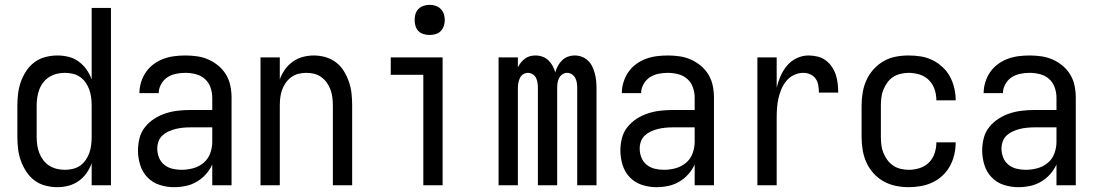

<svg xmlns="http://www.w3.org/2000/svg" viewBox="-20 -768 4540 796"><path d="M218 8Q241 8 264 2Q287 -4 306 -17.5Q325 -31 338.5 -50Q352 -69 360 -91V0H440V-735H360V-439Q352 -461 338.5 -480Q325 -499 306 -513Q287 -527 264 -532.5Q241 -538 218 -538Q193 -538 168 -531.5Q143 -525 123 -510Q103 -495 89 -474Q75 -453 66.5 -429Q58 -405 55 -380Q52 -355 52 -330V-200Q52 -175 55 -150Q58 -125 66.5 -101.5Q75 -78 89 -56.5Q103 -35 123 -20Q143 -5 168 1.5Q193 8 218 8ZM249 -64Q232 -64 215.5 -68Q199 -72 184.5 -81Q170 -90 159.5 -104Q149 -118 143 -133.5Q137 -149 134.5 -166Q132 -183 132 -200V-330Q132 -347 134.5 -364Q137 -381 143 -397Q149 -413 159.5 -426.5Q170 -440 184.5 -449Q199 -458 215.5 -462Q232 -466 249 -466Q266 -466 282.5 -462Q299 -458 312.5 -448.5Q326 -439 335.5 -425Q345 -411 350.5 -395.5Q356 -380 358 -363.5Q360 -347 360 -330V-200Q360 -184 358 -167Q356 -150 350.5 -134.5Q345 -119 335.5 -105Q326 -91 312.5 -81.5Q299 -72 282.5 -68Q266 -64 249 -64Z M701 8Q726 8 750 3Q774 -2 795.5 -14.5Q817 -27 833.5 -45.5Q850 -64 860 -86V0H940V-363Q940 -388 935 -412.5Q930 -437 917.5 -458Q905 -479 886 -495Q867 -511 844.5 -521Q822 -531 797.5 -534.5Q773 -538 749 -538Q725 -538 702 -535Q679 -532 657.5 -524Q636 -516 617 -502Q598 -488 585 -469Q572 -450 565 -427.5Q558 -405 558 -382Q558 -382 558 -382Q558 -382 558 -382H638Q638 -401 648 -419Q658 -437 674 -447.5Q690 -458 709.5 -462Q729 -466 749 -466Q770 -466 791.5 -460.5Q813 -455 829 -441Q845 -427 852.5 -406Q860 -385 860 -363V-312H769Q743 -312 717 -309Q691 -306 666.5 -298Q642 -290 620 -276Q598 -262 581.5 -241.5Q565 -221 558.5 -195.5Q552 -170 552 -144Q552 -114 561 -84.5Q570 -55 591 -33Q612 -11 641.5 -1.5Q671 8 701 8ZM732 -64Q713 -64 694.5 -68.5Q676 -73 661 -85Q646 -97 639 -115Q632 -133 632 -152Q632 -168 637.5 -182.5Q643 -197 654 -207Q665 -217 679.5 -223.5Q694 -230 708.5 -233.5Q723 -237 738.5 -238.5Q754 -240 769 -240H860V-180Q860 -156 851.5 -132.5Q843 -109 824 -93Q805 -77 781 -70.5Q757 -64 732 -64Z M1060 0H1140V-330Q1140 -347 1142 -363.5Q1144 -380 1149.5 -395.5Q1155 -411 1164.5 -424.5Q1174 -438 1187.5 -448Q1201 -458 1217.5 -462Q1234 -466 1250 -466Q1267 -466 1283 -462Q1299 -458 1312.5 -448Q1326 -438 1335.5 -424.5Q1345 -411 1350.5 -395.5Q1356 -380 1358 -363.5Q1360 -347 1360 -330V0H1440V-330Q1440 -355 1437.5 -379.5Q1435 -404 1427 -427.5Q1419 -451 1406 -472.5Q1393 -494 1373.5 -509Q1354 -524 1330 -531Q1306 -538 1281 -538Q1258 -538 1235.5 -532Q1213 -526 1194 -512.5Q1175 -499 1161.5 -480Q1148 -461 1140 -439V-530H1060Z M1735 0H1815V-530H1600V-458H1735ZM1761 -623Q1774 -623 1786 -626.5Q1798 -630 1807 -639Q1816 -648 1820 -660.5Q1824 -673 1824 -685Q1824 -698 1820 -710Q1816 -722 1807 -731Q1798 -740 1786 -744Q1774 -748 1761 -748Q1749 -748 1736.5 -744Q1724 -740 1715 -731Q1706 -722 1702.5 -710Q1699 -698 1699 -685Q1699 -673 1702.5 -660.5Q1706 -648 1715 -639Q1724 -630 1736.5 -626.5Q1749 -623 1761 -623Z M2047 0H2127V-403Q2127 -414 2129 -424.5Q2131 -435 2135.5 -444.5Q2140 -454 2149 -460Q2158 -466 2169 -466Q2179 -466 2188.5 -460Q2198 -454 2202.5 -444.5Q2207 -435 2208.5 -424.5Q2210 -414 2210 -403V0H2290V-403Q2290 -414 2291.5 -424.5Q2293 -435 2298 -444.5Q2303 -454 2312 -460Q2321 -466 2331 -466Q2342 -466 2351 -460Q2360 -454 2365 -444.5Q2370 -435 2371.5 -424.5Q2373 -414 2373 -403V0H2453V-403Q2453 -418 2451.5 -433.5Q2450 -449 2446 -463.5Q2442 -478 2435.5 -492Q2429 -506 2418 -516.5Q2407 -527 2392.5 -532.5Q2378 -538 2363 -538Q2363 -538 2363 -538Q2363 -538 2363 -538Q2348 -538 2334.5 -533Q2321 -528 2310.5 -518Q2300 -508 2293 -495Q2286 -482 2282 -468Q2278 -482 2271 -495Q2264 -508 2253.5 -518Q2243 -528 2229 -533Q2215 -538 2200 -538Q2200 -538 2200 -538Q2200 -538 2200 -538Q2188 -538 2177 -535Q2166 -532 2156.5 -525Q2147 -518 2139.5 -508.5Q2132 -499 2127 -489V-530H2047Z M2701 8Q2726 8 2750 3Q2774 -2 2795.5 -14.5Q2817 -27 2833.5 -45.5Q2850 -64 2860 -86V0H2940V-363Q2940 -388 2935 -412.5Q2930 -437 2917.5 -458Q2905 -479 2886 -495Q2867 -511 2844.5 -521Q2822 -531 2797.5 -534.5Q2773 -538 2749 -538Q2725 -538 2702 -535Q2679 -532 2657.5 -524Q2636 -516 2617 -502Q2598 -488 2585 -469Q2572 -450 2565 -427.5Q2558 -405 2558 -382Q2558 -382 2558 -382Q2558 -382 2558 -382H2638Q2638 -401 2648 -419Q2658 -437 2674 -447.5Q2690 -458 2709.5 -462Q2729 -466 2749 -466Q2770 -466 2791.5 -460.5Q2813 -455 2829 -441Q2845 -427 2852.5 -406Q2860 -385 2860 -363V-312H2769Q2743 -312 2717 -309Q2691 -306 2666.5 -298Q2642 -290 2620 -276Q2598 -262 2581.5 -241.5Q2565 -221 2558.5 -195.5Q2552 -170 2552 -144Q2552 -114 2561 -84.5Q2570 -55 2591 -33Q2612 -11 2641.5 -1.5Q2671 8 2701 8ZM2732 -64Q2713 -64 2694.5 -68.5Q2676 -73 2661 -85Q2646 -97 2639 -115Q2632 -133 2632 -152Q2632 -168 2637.5 -182.5Q2643 -197 2654 -207Q2665 -217 2679.5 -223.5Q2694 -230 2708.5 -233.5Q2723 -237 2738.5 -238.5Q2754 -240 2769 -240H2860V-180Q2860 -156 2851.5 -132.5Q2843 -109 2824 -93Q2805 -77 2781 -70.5Q2757 -64 2732 -64Z M3120 0H3200V-281Q3200 -301 3201.5 -321Q3203 -341 3207.5 -361Q3212 -381 3220 -399.5Q3228 -418 3241 -433.5Q3254 -449 3272.5 -457.5Q3291 -466 3311 -466Q3326 -466 3340 -459.5Q3354 -453 3362 -441Q3370 -429 3372.5 -414Q3375 -399 3375 -384H3455Q3455 -403 3453 -421.5Q3451 -440 3445 -458Q3439 -476 3428.5 -491.5Q3418 -507 3403 -518Q3388 -529 3369.5 -533.5Q3351 -538 3332 -538Q3307 -538 3283.5 -527Q3260 -516 3243.5 -496.5Q3227 -477 3216.5 -453.5Q3206 -430 3200 -405V-530H3120Z M3747 8Q3773 8 3798 3.5Q3823 -1 3845.5 -11.5Q3868 -22 3887 -39.5Q3906 -57 3918 -79Q3930 -101 3936 -126Q3942 -151 3942 -176Q3942 -177 3942 -177.5Q3942 -178 3942 -178H3862Q3862 -178 3862 -177.5Q3862 -177 3862 -177Q3862 -154 3854.5 -132Q3847 -110 3831 -94Q3815 -78 3792.5 -71Q3770 -64 3747 -64Q3731 -64 3714 -68Q3697 -72 3683 -81.5Q3669 -91 3659 -104.5Q3649 -118 3642.5 -134Q3636 -150 3634 -166.5Q3632 -183 3632 -200V-330Q3632 -347 3634 -364Q3636 -381 3642.5 -396.5Q3649 -412 3659 -426Q3669 -440 3683 -449Q3697 -458 3714 -462Q3731 -466 3747 -466Q3770 -466 3792.5 -459Q3815 -452 3831 -436Q3847 -420 3854.5 -398Q3862 -376 3862 -353Q3862 -353 3862 -353Q3862 -353 3862 -352H3942Q3942 -353 3942 -353.5Q3942 -354 3942 -354Q3942 -379 3936 -404Q3930 -429 3918 -451Q3906 -473 3887 -490.5Q3868 -508 3845.5 -519Q3823 -530 3798 -534Q3773 -538 3747 -538Q3720 -538 3693.5 -533Q3667 -528 3643.5 -514.5Q3620 -501 3601.5 -480.5Q3583 -460 3572 -435.5Q3561 -411 3556.5 -384Q3552 -357 3552 -330V-200Q3552 -173 3556.5 -146Q3561 -119 3572 -94.5Q3583 -70 3601.5 -49.5Q3620 -29 3643.5 -16Q3667 -3 3693.5 2.5Q3720 8 3747 8Z M4201 8Q4226 8 4250 3Q4274 -2 4295.5 -14.5Q4317 -27 4333.5 -45.5Q4350 -64 4360 -86V0H4440V-363Q4440 -388 4435 -412.5Q4430 -437 4417.5 -458Q4405 -479 4386 -495Q4367 -511 4344.5 -521Q4322 -531 4297.5 -534.5Q4273 -538 4249 -538Q4225 -538 4202 -535Q4179 -532 4157.5 -524Q4136 -516 4117 -502Q4098 -488 4085 -469Q4072 -450 4065 -427.5Q4058 -405 4058 -382Q4058 -382 4058 -382Q4058 -382 4058 -382H4138Q4138 -401 4148 -419Q4158 -437 4174 -447.5Q4190 -458 4209.5 -462Q4229 -466 4249 -466Q4270 -466 4291.5 -460.5Q4313 -455 4329 -441Q4345 -427 4352.5 -406Q4360 -385 4360 -363V-312H4269Q4243 -312 4217 -309Q4191 -306 4166.5 -298Q4142 -290 4120 -276Q4098 -262 4081.5 -241.5Q4065 -221 4058.5 -195.5Q4052 -170 4052 -144Q4052 -114 4061 -84.5Q4070 -55 4091 -33Q4112 -11 4141.5 -1.5Q4171 8 4201 8ZM4232 -64Q4213 -64 4194.5 -68.5Q4176 -73 4161 -85Q4146 -97 4139 -115Q4132 -133 4132 -152Q4132 -168 4137.5 -182.5Q4143 -197 4154 -207Q4165 -217 4179.5 -223.5Q4194 -230 4208.5 -233.5Q4223 -237 4238.5 -238.5Q4254 -240 4269 -240H4360V-180Q4360 -156 4351.5 -132.5Q4343 -109 4324 -93Q4305 -77 4281 -70.5Q4257 -64 4232 -64Z"/></svg>

Font: Iosevka SS09
Style: Regular
Weight: 400
Monospace: yes
Designer: Belleve Invis
Foundry: Belleve Invis
Version: Version 5.2.1; ttfautohint (v1.8.3)